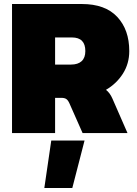

<svg xmlns="http://www.w3.org/2000/svg" viewBox="-20 -664 685 958"><path d="M40 0V-644H388.2Q504.9 -644 564.9 -579.8Q625 -515.6 625 -409.2Q625 -346.7 593.3 -296.6Q561.5 -246.6 508.8 -215.8Q528.8 -200.2 541 -171.9L616.2 0H392.1L326.2 -148.9Q319.3 -164.1 310.8 -169.9Q302.2 -175.8 286.1 -175.8H254.9V0ZM254.9 -341.8H334Q369.1 -341.8 387.5 -358.9Q405.8 -376 405.8 -409.2Q405.8 -477.1 338.9 -477.1H254.9ZM201.2 273.9 235.8 37.1H401.9L340.8 273.9Z"/></svg>

Font: Kanit ExtraBold
Style: Regular
Weight: 800
Designer: Katatrad Team
Foundry: CadsonDemak
Version: Version 1.000;PS 001.000;hotconv 1.0.88;makeotf.lib2.5.64775